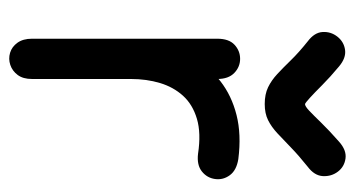

<svg xmlns="http://www.w3.org/2000/svg" viewBox="-202 -580 792 429"><g transform="rotate(90 194.5 -365.0)"><path d="M323 -411Q348 -408 362.5 -419.5Q377 -431 379.5 -449Q382 -467 371 -482Q360 -497 335 -501Q280 -508 236.5 -497Q193 -486 161 -461Q129 -436 108 -401Q87 -366 76.5 -325Q66 -284 66 -241Q66 -222 66 -185Q66 -148 66 -108Q66 -68 66 -40Q66 -20 75 -7.5Q84 5 97.5 9Q111 13 124.5 8.5Q138 4 147 -8Q156 -20 156 -40Q156 -60 156 -93.5Q156 -127 156 -164Q156 -201 156 -231Q156 -261 156 -274Q156 -307 156 -335.5Q156 -364 156 -392.5Q156 -421 156 -454Q156 -479 142.5 -492Q129 -505 111 -505Q93 -505 79.5 -492.5Q66 -480 66 -454Q66 -427 66 -395.5Q66 -364 66 -333Q66 -302 66 -274Q66 -255 66 -224Q66 -193 66 -158.5Q66 -124 66 -92.5Q66 -61 66 -40Q66 -20 75 -7.5Q84 5 97.5 9Q111 13 124.5 8.5Q138 4 147 -8Q156 -20 156 -40Q156 -60 156 -88Q156 -116 156 -147Q156 -178 156 -208Q156 -238 156 -261Q156 -296 165 -326Q174 -356 193.5 -377.5Q213 -399 245 -408.5Q277 -418 323 -411ZM352 -656Q372 -671 373 -690Q374 -709 363 -723.5Q352 -738 333.5 -740.5Q315 -743 296 -726Q271 -704 254 -686.5Q237 -669 227 -659.5Q217 -650 212 -650Q209 -651 198 -661Q187 -671 169.5 -688.5Q152 -706 128 -726Q109 -742 91 -739.5Q73 -737 61.5 -722.5Q50 -708 51 -689.5Q52 -671 72 -656Q97 -636 114 -618.5Q131 -601 145 -588Q159 -575 174.5 -567.5Q190 -560 212 -560Q233 -560 248 -567.5Q263 -575 277 -588Q291 -601 309 -618.5Q327 -636 352 -656Z"/></g></svg>

Font: Tilt Neon
Style: Regular
Weight: 400
Designer: Andy Clymer
Foundry: Andy Clymer
Version: Version 1.000